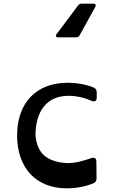

<svg xmlns="http://www.w3.org/2000/svg" viewBox="-20 -1010 619 1044"><path d="M297 -807H395C403 -807 409 -810 413 -818L498 -972C504 -982 499 -990 488 -990H423C415 -990 410 -987 405 -981L288 -825C280 -815 284 -807 297 -807ZM342 14C395 14 442 5 487 -13C500 -18 506 -27 505 -42L504 -132C504 -150 493 -156 476 -150C434 -136 391 -123 348 -123C231 -129 182 -179 173 -273C173 -406 235 -489 352 -489C394 -489 436 -480 477 -462C494 -454 506 -461 506 -479V-507C506 -521 500 -530 487 -535C443 -552 396 -560 348 -560C177 -560 73 -451 73 -273C73 -97 177 14 342 14Z"/></svg>

Font: OpenDyslexic3
Style: Regular
Weight: 400
Designer: Abelardo Gonzalez
Version: Version 3.001;PS 003.001;hotconv 1.0.88;makeotf.lib2.5.64775